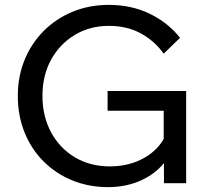

<svg xmlns="http://www.w3.org/2000/svg" viewBox="-20 -751 841 787"><path d="M743 0H652V-103L664 -99Q628 -45 564.5 -14.5Q501 16 423 16Q344 16 276.5 -11.5Q209 -39 158.5 -89.5Q108 -140 80.5 -208.5Q53 -277 53 -358Q53 -438 81 -506Q109 -574 159.5 -624.5Q210 -675 278 -703Q346 -731 426 -731Q519 -731 594 -694.5Q669 -658 718 -596L651 -531Q614 -583 557.5 -614Q501 -645 426 -645Q348 -645 286 -607.5Q224 -570 189 -505.5Q154 -441 154 -358Q154 -275 189 -209.5Q224 -144 286.5 -106.5Q349 -69 430 -69Q510 -69 571.5 -104Q633 -139 660 -199L651 -161V-297H421V-378H743Z"/></svg>

Font: Wix Madefor Display Medium
Style: Regular
Weight: 500
Designer: Dalton Maag Ltd
Foundry: Dalton Maag Ltd
Version: Version 3.100